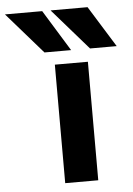

<svg xmlns="http://www.w3.org/2000/svg" viewBox="-151 -805 587 848"><g transform="rotate(-5 142.5 -381.0)"><path d="M103.5 2V-523.4H250V2ZM269.5 -763.7 382.8 -581.1H264.6L105.5 -763.7ZM68.4 -763.7 180.7 -581.1H62.5L-96.7 -763.7Z"/></g></svg>

Font: Nasu
Style: Bold
Weight: 700
Designer: Ryoko NISHIZUKA (kana &amp; ideographs); Paul D. Hunt (Latin, Greek &amp; Cyrillic); Wenlong ZHANG (bopomofo); Sandoll C
Version: Version 2014.1215